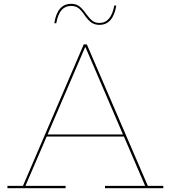

<svg xmlns="http://www.w3.org/2000/svg" viewBox="-20 -984 893 1004"><path d="M834 -12V0H529V-12H739L628 -270H224L113 -12H323V0H19V-12H100L418 -752H434L753 -12ZM623 -281 427 -737H425L229 -281ZM588 -954Q571 -854 500 -854Q475 -854 458 -866Q441 -878 422 -905Q405 -931 389.5 -942Q374 -953 352 -953Q321 -953 302 -931.5Q283 -910 274 -862L264 -863Q280 -964 352 -964Q377 -964 393.5 -952Q410 -940 430 -912Q448 -887 463 -875.5Q478 -864 500 -864Q561 -864 578 -956Z"/></svg>

Font: Hepta Slab Thin
Style: Regular
Weight: 250
Designer: Michael LaGattuta
Foundry: Michael LaGattuta
Version: Version 1.100; ttfautohint (v1.8) -l 8 -r 50 -G 200 -x 14 -D